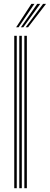

<svg xmlns="http://www.w3.org/2000/svg" viewBox="-20 -988 262 1008"><path d="M107.8 0V-800H121V0ZM54.8 0V-800H68V0ZM81.2 0V-800H94.5V0ZM64.8 -845 145 -967.8H160.8L77.5 -845ZM114.8 -845 206.2 -967.8H221.8L127.5 -845ZM89.8 -845 175.5 -967.8H191.2L102.5 -845Z"/></svg>

Font: Big Shoulders Inline Display
Style: Regular
Weight: 400
Designer: Patric King
Foundry: XO Type Co
Version: Version 1.000